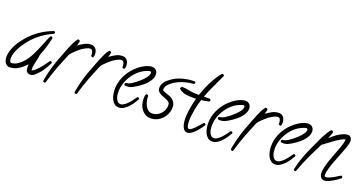

<svg xmlns="http://www.w3.org/2000/svg" viewBox="-37 -1293 3788 1998"><g transform="rotate(20 1857.0 -294.0)"><path d="M465.8 -152.3Q440.4 -100.6 413.1 -60.1Q385.7 -19.5 341.8 18.6Q320.3 38.1 293 38.1Q278.3 38.1 265.1 29.8Q252 21.5 247.1 6.8Q245.1 2 244.6 -6.8Q244.1 -15.6 243.7 -25.4Q243.2 -35.2 243.7 -44.4Q244.1 -53.7 244.1 -59.6Q210 -18.6 163.6 10.3Q117.2 39.1 61.5 39.1Q58.6 39.1 53.2 37.1Q47.9 35.2 44.9 34.2Q22.5 23.4 11.2 0Q0 -23.4 0 -46.9Q0 -79.1 8.3 -110.8Q16.6 -142.6 30.8 -172.4Q44.9 -202.1 63.5 -229.5Q82 -256.8 102.5 -281.2Q155.3 -346.7 223.6 -395Q292 -443.4 372.1 -472.7Q373 -473.6 376 -473.6Q382.8 -473.6 386.2 -468.8Q389.6 -463.9 389.6 -458Q389.6 -449.2 382.8 -446.3Q366.2 -437.5 350.1 -430.2Q334 -422.9 318.4 -414.1Q210 -351.6 135.7 -253.9Q121.1 -234.4 105.5 -210Q89.8 -185.5 77.1 -159.7Q64.5 -133.8 56.2 -106.4Q47.9 -79.1 47.9 -53.7Q47.9 -49.8 48.8 -42.5Q49.8 -35.2 51.8 -27.8Q53.7 -20.5 58.1 -15.1Q62.5 -9.8 68.4 -9.8Q96.7 -9.8 123.5 -24.4Q150.4 -39.1 173.8 -61.5Q197.3 -84 215.8 -109.4Q234.4 -134.8 246.1 -157.2Q268.6 -198.2 286.1 -239.7Q303.7 -281.2 321.3 -323.2Q328.1 -340.8 337.4 -364.3Q346.7 -387.7 355.5 -404.3Q359.4 -411.1 368.2 -411.1Q375 -411.1 379.9 -407.2Q384.8 -403.3 384.8 -396.5L383.8 -394.5Q376 -359.4 366.2 -323.7Q356.4 -288.1 344.7 -253.9Q339.8 -240.2 333 -223.6Q326.2 -207 322.3 -195.3Q320.3 -188.5 319.8 -181.6Q319.3 -174.8 318.4 -168Q315.4 -152.3 312 -137.2Q308.6 -122.1 304.7 -106.4Q299.8 -86.9 296.4 -66.9Q293 -46.9 293 -26.4Q293 -21.5 293 -17.6Q293 -13.7 293.9 -9.8Q300.8 -9.8 310.1 -15.6Q319.3 -21.5 329.1 -29.8Q338.9 -38.1 347.2 -46.9Q355.5 -55.7 360.4 -60.5Q389.6 -91.8 416 -129.9Q422.9 -137.7 428.2 -147Q433.6 -156.2 440.4 -164.1Q443.4 -168.9 449.2 -168.9Q456.1 -168.9 460.9 -164.1Q465.8 -159.2 465.8 -152.3Z M858.4 -390.6Q858.4 -382.8 857.4 -376Q856.4 -369.1 854.5 -361.3Q852.5 -353.5 843.8 -353.5Q839.8 -353.5 832.5 -356.9Q825.2 -360.4 825.2 -364.3L826.2 -373Q826.2 -379.9 824.7 -389.6Q823.2 -399.4 819.8 -408.7Q816.4 -418 810.5 -424.3Q804.7 -430.7 794.9 -430.7Q771.5 -430.7 745.1 -416.5Q718.8 -402.3 700.2 -388.7Q692.4 -382.8 678.7 -371.1Q665 -359.4 650.4 -345.7Q635.7 -332 623.5 -319.3Q611.3 -306.6 606.4 -298.8Q603.5 -294.9 599.1 -284.7Q594.7 -274.4 590.3 -262.7Q585.9 -251 581.5 -240.2Q577.1 -229.5 574.2 -223.6Q554.7 -176.8 536.6 -129.9Q518.6 -83 502.9 -35.2Q495.1 -12.7 488.8 11.2Q482.4 35.2 474.6 57.6Q470.7 65.4 464.8 65.4Q460.9 65.4 453.6 61Q446.3 56.6 446.3 52.7Q446.3 42 449.7 28.3Q453.1 14.6 455.1 3.9Q467.8 -59.6 486.3 -121.1Q504.9 -182.6 529.3 -242.2Q538.1 -265.6 550.3 -297.9Q562.5 -330.1 576.2 -363.8Q589.8 -397.5 605 -427.2Q620.1 -457 635.7 -474.6Q639.6 -478.5 644.5 -478.5Q648.4 -478.5 655.8 -474.1Q663.1 -469.7 663.1 -464.8Q663.1 -461.9 661.1 -454.6Q659.2 -447.3 657.2 -439Q655.3 -430.7 652.8 -423.3Q650.4 -416 649.4 -413.1Q680.7 -436.5 714.8 -455.1Q749 -473.6 790 -473.6Q807.6 -473.6 820.3 -466.3Q833 -459 841.8 -447.3Q850.6 -435.5 854.5 -420.9Q858.4 -406.2 858.4 -390.6Z M1205.1 -390.6Q1205.1 -382.8 1204.1 -376Q1203.1 -369.1 1201.2 -361.3Q1199.2 -353.5 1190.4 -353.5Q1186.5 -353.5 1179.2 -356.9Q1171.9 -360.4 1171.9 -364.3L1172.9 -373Q1172.9 -379.9 1171.4 -389.6Q1169.9 -399.4 1166.5 -408.7Q1163.1 -418 1157.2 -424.3Q1151.4 -430.7 1141.6 -430.7Q1118.2 -430.7 1091.8 -416.5Q1065.4 -402.3 1046.9 -388.7Q1039.1 -382.8 1025.4 -371.1Q1011.7 -359.4 997.1 -345.7Q982.4 -332 970.2 -319.3Q958 -306.6 953.1 -298.8Q950.2 -294.9 945.8 -284.7Q941.4 -274.4 937 -262.7Q932.6 -251 928.2 -240.2Q923.8 -229.5 920.9 -223.6Q901.4 -176.8 883.3 -129.9Q865.2 -83 849.6 -35.2Q841.8 -12.7 835.4 11.2Q829.1 35.2 821.3 57.6Q817.4 65.4 811.5 65.4Q807.6 65.4 800.3 61Q793 56.6 793 52.7Q793 42 796.4 28.3Q799.8 14.6 801.8 3.9Q814.5 -59.6 833 -121.1Q851.6 -182.6 876 -242.2Q884.8 -265.6 897 -297.9Q909.2 -330.1 922.9 -363.8Q936.5 -397.5 951.7 -427.2Q966.8 -457 982.4 -474.6Q986.3 -478.5 991.2 -478.5Q995.1 -478.5 1002.4 -474.1Q1009.8 -469.7 1009.8 -464.8Q1009.8 -461.9 1007.8 -454.6Q1005.9 -447.3 1003.9 -439Q1002 -430.7 999.5 -423.3Q997.1 -416 996.1 -413.1Q1027.3 -436.5 1061.5 -455.1Q1095.7 -473.6 1136.7 -473.6Q1154.3 -473.6 1167 -466.3Q1179.7 -459 1188.5 -447.3Q1197.3 -435.5 1201.2 -420.9Q1205.1 -406.2 1205.1 -390.6Z M1525.4 -407.2Q1525.4 -382.8 1513.7 -358.9Q1502 -335 1483.9 -313.5Q1465.8 -292 1444.3 -274.4Q1422.9 -256.8 1404.3 -244.1Q1376 -224.6 1345.2 -208Q1314.5 -191.4 1278.3 -191.4Q1270.5 -191.4 1261.2 -193.4Q1252 -195.3 1252 -206.1Q1252 -219.7 1264.6 -222.7Q1267.6 -223.6 1271.5 -223.6Q1275.4 -223.6 1279.3 -224.6Q1290 -226.6 1300.3 -231.4Q1310.5 -236.3 1321.3 -242.2Q1337.9 -252.9 1363.3 -272.5Q1388.7 -292 1413.1 -315.4Q1437.5 -338.9 1454.6 -363.3Q1471.7 -387.7 1471.7 -409.2Q1471.7 -422.9 1457 -422.9Q1451.2 -422.9 1445.3 -420.9Q1439.5 -418.9 1433.6 -417Q1386.7 -401.4 1347.7 -369.6Q1308.6 -337.9 1280.3 -295.9Q1252 -253.9 1235.8 -206.1Q1219.7 -158.2 1219.7 -110.4Q1219.7 -94.7 1222.2 -74.7Q1224.6 -54.7 1231.9 -37.1Q1239.3 -19.5 1252 -7.3Q1264.6 4.9 1285.2 4.9Q1293 4.9 1299.8 2.4Q1306.6 0 1313.5 -3.9Q1339.8 -18.6 1362.3 -43.5Q1384.8 -68.4 1402.3 -93.8Q1407.2 -99.6 1411.6 -106.4Q1416 -113.3 1420.9 -120.1Q1423.8 -125 1430.7 -125Q1436.5 -125 1441.9 -121.1Q1447.3 -117.2 1447.3 -110.4Q1447.3 -108.4 1445.3 -104.5Q1433.6 -83 1416 -57.1Q1398.4 -31.2 1377 -8.8Q1355.5 13.7 1330.6 28.8Q1305.7 43.9 1278.3 43.9Q1248 43.9 1228 26.9Q1208 9.8 1196.3 -15.1Q1184.6 -40 1179.7 -68.8Q1174.8 -97.7 1174.8 -121.1Q1174.8 -195.3 1206.1 -263.2Q1237.3 -331.1 1290 -382.8Q1305.7 -398.4 1326.2 -414.6Q1346.7 -430.7 1369.6 -443.8Q1392.6 -457 1416.5 -465.3Q1440.4 -473.6 1462.9 -473.6Q1491.2 -473.6 1508.3 -454.6Q1525.4 -435.5 1525.4 -407.2Z M1940.4 -468.8Q1940.4 -456.1 1928.7 -454.1Q1923.8 -452.1 1919.4 -452.6Q1915 -453.1 1910.2 -452.1Q1898.4 -451.2 1887.2 -449.2Q1876 -447.3 1864.3 -445.3Q1811.5 -434.6 1761.2 -410.6Q1710.9 -386.7 1673.8 -347.7Q1663.1 -335.9 1656.7 -322.8Q1650.4 -309.6 1650.4 -293Q1650.4 -282.2 1662.1 -276.4Q1673.8 -270.5 1690.9 -264.6Q1708 -258.8 1728 -252Q1748 -245.1 1765.1 -232.4Q1782.2 -219.7 1793.9 -199.7Q1805.7 -179.7 1805.7 -148.4Q1805.7 -112.3 1792 -79.1Q1778.3 -45.9 1753.9 -20Q1729.5 5.9 1697.3 21Q1665 36.1 1628.9 36.1Q1594.7 36.1 1568.8 21.5Q1543 6.8 1525.4 -16.6Q1507.8 -40 1499 -69.8Q1490.2 -99.6 1490.2 -130.9Q1490.2 -136.7 1490.7 -146Q1491.2 -155.3 1492.7 -164.1Q1494.1 -172.9 1498 -179.7Q1502 -186.5 1509.8 -186.5Q1514.6 -186.5 1520 -182.6Q1525.4 -178.7 1525.4 -172.9Q1525.4 -150.4 1530.8 -123Q1536.1 -95.7 1547.9 -72.3Q1559.6 -48.8 1579.1 -32.7Q1598.6 -16.6 1627 -16.6Q1652.3 -16.6 1675.8 -27.8Q1699.2 -39.1 1717.3 -57.6Q1735.4 -76.2 1745.6 -100.1Q1755.9 -124 1755.9 -149.4V-159.2Q1755.9 -175.8 1744.6 -186.5Q1733.4 -197.3 1716.8 -204.6Q1700.2 -211.9 1680.7 -218.8Q1661.1 -225.6 1644.5 -234.9Q1627.9 -244.1 1616.7 -257.8Q1605.5 -271.5 1605.5 -293.9Q1605.5 -317.4 1615.7 -338.9Q1626 -360.4 1642.6 -377Q1700.2 -432.6 1774.9 -457.5Q1849.6 -482.4 1928.7 -482.4Q1934.6 -482.4 1937.5 -478Q1940.4 -473.6 1940.4 -468.8Z M2194.3 -639.6Q2194.3 -637.7 2193.8 -636.7Q2193.4 -635.7 2193.4 -634.8Q2163.1 -567.4 2130.9 -501.5Q2098.6 -435.5 2073.2 -365.2Q2084 -365.2 2093.8 -365.7Q2103.5 -366.2 2114.3 -366.2Q2119.1 -366.2 2125.5 -366.7Q2131.8 -367.2 2137.2 -365.7Q2142.6 -364.3 2146.5 -360.8Q2150.4 -357.4 2150.4 -349.6Q2150.4 -339.8 2142.6 -336.9Q2135.7 -335 2124.5 -332.5Q2113.3 -330.1 2101.1 -328.1Q2088.9 -326.2 2077.6 -324.7Q2066.4 -323.2 2058.6 -322.3Q2049.8 -296.9 2042 -266.1Q2034.2 -235.4 2028.3 -202.6Q2022.5 -169.9 2018.6 -138.2Q2014.6 -106.4 2014.6 -80.1Q2014.6 -73.2 2015.1 -59.1Q2015.6 -44.9 2018.1 -31.2Q2020.5 -17.6 2025.9 -6.8Q2031.2 3.9 2041 3.9Q2054.7 3.9 2072.3 -9.8Q2089.8 -23.4 2106.9 -41.5Q2124 -59.6 2139.2 -77.6Q2154.3 -95.7 2164.1 -105.5Q2168 -109.4 2172.9 -109.4Q2178.7 -109.4 2184.1 -104.5Q2189.5 -99.6 2189.5 -93.8Q2189.5 -90.8 2186.5 -86.9Q2175.8 -71.3 2158.7 -48.3Q2141.6 -25.4 2121.6 -4.4Q2101.6 16.6 2079.6 31.2Q2057.6 45.9 2037.1 45.9Q2014.6 45.9 2001 30.3Q1987.3 14.6 1980 -7.3Q1972.7 -29.3 1970.2 -53.2Q1967.8 -77.1 1967.8 -93.8Q1967.8 -117.2 1971.2 -146.5Q1974.6 -175.8 1979.5 -206.1Q1984.4 -236.3 1991.2 -265.1Q1998 -293.9 2003.9 -317.4Q1996.1 -317.4 1988.8 -316.9Q1981.4 -316.4 1973.6 -316.4Q1953.1 -316.4 1931.6 -317.4Q1910.2 -318.4 1889.6 -321.8Q1869.1 -325.2 1849.6 -333.5Q1830.1 -341.8 1814.5 -356.4Q1810.5 -359.4 1810.5 -365.2Q1810.5 -367.2 1816.4 -375.5Q1822.3 -383.8 1824.2 -383.8Q1860.4 -383.8 1895.5 -376Q1930.7 -368.2 1966.8 -366.2Q1978.5 -365.2 1990.7 -365.2Q2002.9 -365.2 2015.6 -365.2H2018.6Q2029.3 -398.4 2044.9 -437.5Q2060.5 -476.6 2080.1 -514.6Q2099.6 -552.7 2121.6 -588.4Q2143.6 -624 2167 -650.4Q2172.9 -654.3 2176.8 -654.3Q2182.6 -654.3 2188.5 -649.9Q2194.3 -645.5 2194.3 -639.6Z M2559.6 -407.2Q2559.6 -382.8 2547.9 -358.9Q2536.1 -335 2518.1 -313.5Q2500 -292 2478.5 -274.4Q2457 -256.8 2438.5 -244.1Q2410.2 -224.6 2379.4 -208Q2348.6 -191.4 2312.5 -191.4Q2304.7 -191.4 2295.4 -193.4Q2286.1 -195.3 2286.1 -206.1Q2286.1 -219.7 2298.8 -222.7Q2301.8 -223.6 2305.7 -223.6Q2309.6 -223.6 2313.5 -224.6Q2324.2 -226.6 2334.5 -231.4Q2344.7 -236.3 2355.5 -242.2Q2372.1 -252.9 2397.5 -272.5Q2422.9 -292 2447.3 -315.4Q2471.7 -338.9 2488.8 -363.3Q2505.9 -387.7 2505.9 -409.2Q2505.9 -422.9 2491.2 -422.9Q2485.4 -422.9 2479.5 -420.9Q2473.6 -418.9 2467.8 -417Q2420.9 -401.4 2381.8 -369.6Q2342.8 -337.9 2314.5 -295.9Q2286.1 -253.9 2270 -206.1Q2253.9 -158.2 2253.9 -110.4Q2253.9 -94.7 2256.3 -74.7Q2258.8 -54.7 2266.1 -37.1Q2273.4 -19.5 2286.1 -7.3Q2298.8 4.9 2319.3 4.9Q2327.1 4.9 2334 2.4Q2340.8 0 2347.7 -3.9Q2374 -18.6 2396.5 -43.5Q2418.9 -68.4 2436.5 -93.8Q2441.4 -99.6 2445.8 -106.4Q2450.2 -113.3 2455.1 -120.1Q2458 -125 2464.8 -125Q2470.7 -125 2476.1 -121.1Q2481.4 -117.2 2481.4 -110.4Q2481.4 -108.4 2479.5 -104.5Q2467.8 -83 2450.2 -57.1Q2432.6 -31.2 2411.1 -8.8Q2389.6 13.7 2364.7 28.8Q2339.8 43.9 2312.5 43.9Q2282.2 43.9 2262.2 26.9Q2242.2 9.8 2230.5 -15.1Q2218.8 -40 2213.9 -68.8Q2209 -97.7 2209 -121.1Q2209 -195.3 2240.2 -263.2Q2271.5 -331.1 2324.2 -382.8Q2339.8 -398.4 2360.4 -414.6Q2380.9 -430.7 2403.8 -443.8Q2426.8 -457 2450.7 -465.3Q2474.6 -473.6 2497.1 -473.6Q2525.4 -473.6 2542.5 -454.6Q2559.6 -435.5 2559.6 -407.2Z M2936.5 -390.6Q2936.5 -382.8 2935.5 -376Q2934.6 -369.1 2932.6 -361.3Q2930.7 -353.5 2921.9 -353.5Q2918 -353.5 2910.6 -356.9Q2903.3 -360.4 2903.3 -364.3L2904.3 -373Q2904.3 -379.9 2902.8 -389.6Q2901.4 -399.4 2897.9 -408.7Q2894.5 -418 2888.7 -424.3Q2882.8 -430.7 2873 -430.7Q2849.6 -430.7 2823.2 -416.5Q2796.9 -402.3 2778.3 -388.7Q2770.5 -382.8 2756.8 -371.1Q2743.2 -359.4 2728.5 -345.7Q2713.9 -332 2701.7 -319.3Q2689.5 -306.6 2684.6 -298.8Q2681.6 -294.9 2677.2 -284.7Q2672.9 -274.4 2668.5 -262.7Q2664.1 -251 2659.7 -240.2Q2655.3 -229.5 2652.3 -223.6Q2632.8 -176.8 2614.7 -129.9Q2596.7 -83 2581.1 -35.2Q2573.2 -12.7 2566.9 11.2Q2560.5 35.2 2552.7 57.6Q2548.8 65.4 2543 65.4Q2539.1 65.4 2531.7 61Q2524.4 56.6 2524.4 52.7Q2524.4 42 2527.8 28.3Q2531.2 14.6 2533.2 3.9Q2545.9 -59.6 2564.5 -121.1Q2583 -182.6 2607.4 -242.2Q2616.2 -265.6 2628.4 -297.9Q2640.6 -330.1 2654.3 -363.8Q2668 -397.5 2683.1 -427.2Q2698.2 -457 2713.9 -474.6Q2717.8 -478.5 2722.7 -478.5Q2726.6 -478.5 2733.9 -474.1Q2741.2 -469.7 2741.2 -464.8Q2741.2 -461.9 2739.3 -454.6Q2737.3 -447.3 2735.4 -439Q2733.4 -430.7 2731 -423.3Q2728.5 -416 2727.5 -413.1Q2758.8 -436.5 2793 -455.1Q2827.1 -473.6 2868.2 -473.6Q2885.7 -473.6 2898.4 -466.3Q2911.1 -459 2919.9 -447.3Q2928.7 -435.5 2932.6 -420.9Q2936.5 -406.2 2936.5 -390.6Z M3256.8 -407.2Q3256.8 -382.8 3245.1 -358.9Q3233.4 -335 3215.3 -313.5Q3197.3 -292 3175.8 -274.4Q3154.3 -256.8 3135.7 -244.1Q3107.4 -224.6 3076.7 -208Q3045.9 -191.4 3009.8 -191.4Q3002 -191.4 2992.7 -193.4Q2983.4 -195.3 2983.4 -206.1Q2983.4 -219.7 2996.1 -222.7Q2999 -223.6 3002.9 -223.6Q3006.8 -223.6 3010.7 -224.6Q3021.5 -226.6 3031.7 -231.4Q3042 -236.3 3052.7 -242.2Q3069.3 -252.9 3094.7 -272.5Q3120.1 -292 3144.5 -315.4Q3168.9 -338.9 3186 -363.3Q3203.1 -387.7 3203.1 -409.2Q3203.1 -422.9 3188.5 -422.9Q3182.6 -422.9 3176.8 -420.9Q3170.9 -418.9 3165 -417Q3118.2 -401.4 3079.1 -369.6Q3040 -337.9 3011.7 -295.9Q2983.4 -253.9 2967.3 -206.1Q2951.2 -158.2 2951.2 -110.4Q2951.2 -94.7 2953.6 -74.7Q2956.1 -54.7 2963.4 -37.1Q2970.7 -19.5 2983.4 -7.3Q2996.1 4.9 3016.6 4.9Q3024.4 4.9 3031.2 2.4Q3038.1 0 3044.9 -3.9Q3071.3 -18.6 3093.8 -43.5Q3116.2 -68.4 3133.8 -93.8Q3138.7 -99.6 3143.1 -106.4Q3147.5 -113.3 3152.3 -120.1Q3155.3 -125 3162.1 -125Q3168 -125 3173.3 -121.1Q3178.7 -117.2 3178.7 -110.4Q3178.7 -108.4 3176.8 -104.5Q3165 -83 3147.5 -57.1Q3129.9 -31.2 3108.4 -8.8Q3086.9 13.7 3062 28.8Q3037.1 43.9 3009.8 43.9Q2979.5 43.9 2959.5 26.9Q2939.5 9.8 2927.7 -15.1Q2916 -40 2911.1 -68.8Q2906.2 -97.7 2906.2 -121.1Q2906.2 -195.3 2937.5 -263.2Q2968.8 -331.1 3021.5 -382.8Q3037.1 -398.4 3057.6 -414.6Q3078.1 -430.7 3101.1 -443.8Q3124 -457 3147.9 -465.3Q3171.9 -473.6 3194.3 -473.6Q3222.7 -473.6 3239.7 -454.6Q3256.8 -435.5 3256.8 -407.2Z M3713.9 -65.4Q3713.9 -59.6 3709 -56.6Q3698.2 -47.9 3683.6 -37.1Q3668.9 -26.4 3652.3 -16.1Q3635.7 -5.9 3619.6 2.9Q3603.5 11.7 3590.8 16.6Q3568.4 26.4 3548.8 26.4Q3519.5 26.4 3506.3 5.4Q3493.2 -15.6 3493.2 -41Q3493.2 -71.3 3502.9 -109.9Q3512.7 -148.4 3526.4 -188.5Q3540 -228.5 3555.2 -267.1Q3570.3 -305.7 3581.1 -335Q3591.8 -363.3 3600.6 -392.1Q3609.4 -420.9 3612.3 -452.1Q3594.7 -450.2 3564.5 -432.6Q3534.2 -415 3501.5 -392.1Q3468.8 -369.1 3439.5 -346.7Q3410.2 -324.2 3393.6 -312.5L3358.4 -242.2Q3335 -196.3 3314 -150.9Q3293 -105.5 3273.4 -58.6Q3264.6 -36.1 3256.8 -13.7Q3249 8.8 3239.3 31.2Q3236.3 39.1 3228.5 39.1Q3224.6 39.1 3218.3 34.2Q3211.9 29.3 3211.9 25.4Q3211.9 24.4 3213.4 19Q3214.8 13.7 3216.3 6.8Q3217.8 0 3219.2 -5.9Q3220.7 -11.7 3220.7 -13.7Q3237.3 -78.1 3261.2 -140.6Q3285.2 -203.1 3314.5 -263.7Q3328.1 -292 3340.8 -320.8Q3353.5 -349.6 3367.2 -377.9Q3373 -388.7 3381.3 -404.3Q3389.6 -419.9 3398.9 -436Q3408.2 -452.1 3418 -466.3Q3427.7 -480.5 3436.5 -488.3Q3440.4 -492.2 3445.3 -492.2Q3449.2 -492.2 3456.1 -486.8Q3462.9 -481.4 3462.9 -476.6Q3462.9 -473.6 3459.5 -462.9Q3456.1 -452.1 3451.2 -439.9Q3446.3 -427.7 3441.9 -416.5Q3437.5 -405.3 3436.5 -401.4Q3453.1 -417 3475.1 -435.5Q3497.1 -454.1 3522 -469.7Q3546.9 -485.4 3573.2 -495.6Q3599.6 -505.9 3623 -505.9Q3636.7 -505.9 3648.9 -493.7Q3661.1 -481.4 3663.1 -467.8Q3665 -458 3665 -453.1Q3665 -436.5 3658.7 -412.6Q3652.3 -388.7 3646.5 -372.1Q3636.7 -343.8 3618.2 -297.4Q3599.6 -251 3581.1 -202.1Q3562.5 -153.3 3548.8 -108.4Q3535.2 -63.5 3535.2 -38.1Q3535.2 -27.3 3537.1 -20Q3539.1 -12.7 3551.8 -12.7Q3569.3 -12.7 3593.3 -23.4Q3617.2 -34.2 3639.6 -47.4Q3662.1 -60.5 3678.7 -71.3Q3695.3 -82 3699.2 -82Q3705.1 -82 3709.5 -76.7Q3713.9 -71.3 3713.9 -65.4Z"/></g></svg>

Font: Calligraffitti
Style: Regular
Weight: 400
Designer: Dathan Boardman
Foundry: Open Window
Version: Version 1.001